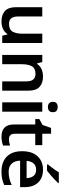

<svg xmlns="http://www.w3.org/2000/svg" viewBox="871 -1677 816 2598"><g transform="rotate(90 1279.0 -378.0)"><path d="M562 -542V0H463L446 -70H440Q413 -28 367.5 -9Q322 10 271 10Q180 10 128.5 -37Q77 -84 77 -188V-542H203V-213Q203 -92 303 -92Q379 -92 407.5 -139.5Q436 -187 436 -277V-542Z M1013 -552Q1104 -552 1155.5 -505Q1207 -458 1207 -353V0H1081V-328Q1081 -450 981 -450Q905 -450 877 -402Q849 -354 849 -265V0H723V-542H820L838 -471H845Q871 -513 916.5 -532.5Q962 -552 1013 -552Z M1428 -751Q1457 -751 1477.5 -736.5Q1498 -722 1498 -685Q1498 -648 1477.5 -633Q1457 -618 1428 -618Q1399 -618 1378.5 -633Q1358 -648 1358 -685Q1358 -722 1378.5 -736.5Q1399 -751 1428 -751ZM1491 -542V0H1365V-542Z M1862 -91Q1885 -91 1907.5 -95.5Q1930 -100 1949 -106V-12Q1929 -3 1897 3.5Q1865 10 1830 10Q1784 10 1746 -5.5Q1708 -21 1686 -59Q1664 -97 1664 -165V-447H1591V-502L1671 -546L1711 -661H1790V-542H1944V-447H1790V-166Q1790 -128 1810 -109.5Q1830 -91 1862 -91Z M2276 -552Q2385 -552 2448.5 -487Q2512 -422 2512 -306V-242H2154Q2156 -168 2195 -127.5Q2234 -87 2303 -87Q2355 -87 2397 -97.5Q2439 -108 2483 -128V-27Q2443 -8 2400 1Q2357 10 2297 10Q2218 10 2156.5 -20.5Q2095 -51 2060.5 -113Q2026 -175 2026 -267Q2026 -406 2095 -479Q2164 -552 2276 -552ZM2276 -459Q2225 -459 2193.5 -426.5Q2162 -394 2157 -330H2390Q2389 -386 2361.5 -422.5Q2334 -459 2276 -459ZM2456 -756Q2440 -738 2409.5 -709Q2379 -680 2346 -652Q2313 -624 2289 -606H2205V-619Q2220 -637 2240 -663Q2260 -689 2279.5 -716.5Q2299 -744 2312 -766H2456Z"/></g></svg>

Font: Noto Sans Malayalam SemiBold
Style: Regular
Weight: 600
Designer: Jelle Bosma - Monotype Design Team
Foundry: Monotype Imaging Inc.
Version: Version 2.104; ttfautohint (v1.8.4.7-5d5b)